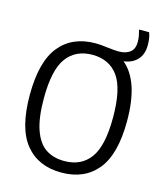

<svg xmlns="http://www.w3.org/2000/svg" viewBox="-129 -984 925 1088"><g transform="rotate(15 333.5 -439.5)"><path d="M619 -370Q619 -174 544 -82.5Q469 9 333.5 9Q198 9 123 -82.8Q48 -174.5 48 -370Q48 -566 122.8 -657.5Q197.5 -749 333.5 -749Q363.5 -749 407.5 -743Q448.5 -738 469.5 -738Q512.5 -738 537 -757.5Q561.5 -777 561.5 -817Q561.5 -835 558.8 -851Q556 -867 550.5 -888H609.5Q616 -870 618.5 -853Q621 -836 621 -814Q621 -761 591.8 -729.5Q562.5 -698 512 -691.5Q619 -602.5 619 -370ZM537 -367.5Q537 -537 484.5 -609.2Q432 -681.5 333.5 -681.5Q235 -681.5 182.5 -610.2Q130 -539 130 -372.5Q130 -257 154.5 -187.8Q179 -118.5 223.8 -88.5Q268.5 -58.5 333.5 -58.5Q432 -58.5 484.5 -130Q537 -201.5 537 -367.5Z"/></g></svg>

Font: Encode Sans Semi Condensed
Style: Regular
Weight: 400
Width: 4
Designer: Multiple Designers
Foundry: Impallari Type
Version: Version 2.000